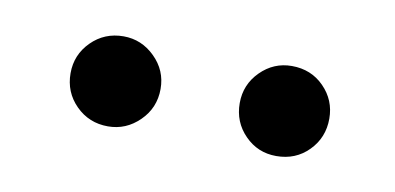

<svg xmlns="http://www.w3.org/2000/svg" viewBox="-29 -745 430 209"><g transform="rotate(10 186.0 -640.0)"><path d="M95.5 -591Q115.5 -591 130.2 -605.5Q145 -620 145 -641Q145 -661.5 130.2 -676Q115.5 -690.5 95.5 -690.5Q74.5 -690.5 60 -676Q45.5 -661.5 45.5 -641Q45.5 -620 60 -605.5Q74.5 -591 95.5 -591ZM281.5 -591Q303 -591 317.2 -605.5Q331.5 -620 331.5 -641Q331.5 -661.5 317.2 -676Q303 -690.5 281.5 -690.5Q261.5 -690.5 247 -676Q232.5 -661.5 232.5 -641Q232.5 -620 246.8 -605.5Q261 -591 281.5 -591Z"/></g></svg>

Font: Anybody Condensed Black
Style: Regular
Weight: 900
Width: 3
Designer: Tyler Finck
Foundry: Etcetera Type Company
Version: Version 1.113;gftools[0.9.25]